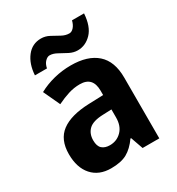

<svg xmlns="http://www.w3.org/2000/svg" viewBox="-182 -871 917 995"><g transform="rotate(-30 277.0 -373.0)"><path d="M276 -557Q377 -557 431 -509Q485 -461 485 -364V0H385L359 -74H355Q324 -30 288 -10Q252 10 192 10Q120 10 79 -36Q38 -82 38 -163Q38 -250 93.5 -291.5Q149 -333 258 -337L345 -340V-366Q345 -449 268 -449Q233 -449 199.5 -438.5Q166 -428 129 -410L83 -509Q125 -532 174.5 -544.5Q224 -557 276 -557ZM294 -252Q233 -250 208 -226Q183 -202 183 -162Q183 -127 200 -112Q217 -97 246 -97Q288 -97 316.5 -126Q345 -155 345 -206V-254ZM90 -605Q94 -671 126.5 -713Q159 -755 212 -755Q238 -755 262 -742Q286 -729 308.5 -716.5Q331 -704 354 -704Q368 -704 380.5 -718Q393 -732 399 -756H471Q466 -680 430.5 -643Q395 -606 348 -606Q323 -606 298.5 -618.5Q274 -631 251 -644Q228 -657 207 -657Q194 -657 180.5 -643.5Q167 -630 162 -605Z"/></g></svg>

Font: Noto Sans Gurmukhi UI SemiCondensed
Style: Bold
Weight: 700
Width: 4
Designer: Jelle Bosma - Monotype Design Team
Foundry: Monotype Imaging Inc.
Version: Version 2.004; ttfautohint (v1.8.4.7-5d5b)